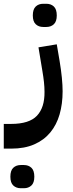

<svg xmlns="http://www.w3.org/2000/svg" viewBox="-80 -548 389 1018"><path d="M-60 109H-21Q75 109 116 65.5Q157 22 156 -61Q156 -86 153 -113.5Q150 -141 145 -170L124 -297L221 -313L236 -225Q244 -177 248 -136Q252 -95 252 -64Q252 3 236 58.5Q220 114 186.5 154.5Q153 195 101.5 217.5Q50 240 -20 240H-60ZM149 -405Q125 -405 109.5 -419.5Q94 -434 94 -466Q94 -499 109.5 -513.5Q125 -528 149 -528H166Q190 -528 205.5 -513.5Q221 -499 221 -466Q221 -434 205.5 -419.5Q190 -405 166 -405ZM30 450Q6 450 -9.5 435.5Q-25 421 -25 389Q-25 356 -9.5 341.5Q6 327 30 327H47Q71 327 86.5 341.5Q102 356 102 389Q102 421 86.5 435.5Q71 450 47 450Z"/></svg>

Font: IBM Plex Arabic SemiBold
Style: Regular
Weight: 600
Designer: Mike Abbink, Paul van der Laan, Pieter van Rosmalen, Wael Morcos, Khajak Apelian
Foundry: Bold Monday
Version: Version 1.0